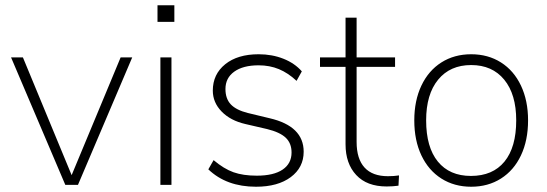

<svg xmlns="http://www.w3.org/2000/svg" viewBox="-20 -702 2077 729"><path d="M438 -484H482L276 0H228L22 -484H67L252 -37Z M589 0V-484H631V0ZM578 -682H642V-619H578Z M771 -59 791 -94Q830 -61 866.5 -48Q903 -35 955 -35Q1019 -35 1053 -58Q1087 -81 1087 -123Q1087 -158 1065 -179Q1043 -200 994 -212L912 -231Q855 -244 821.5 -278.5Q788 -313 788 -358Q788 -420 835 -458Q882 -496 962 -496Q1013 -496 1056 -479Q1099 -462 1126 -431L1106 -395Q1074 -425 1039 -439.5Q1004 -454 962 -454Q903 -454 869.5 -430Q836 -406 836 -364Q836 -327 856.5 -305.5Q877 -284 921 -273L1004 -253Q1133 -223 1133 -126Q1133 -66 1084 -29.5Q1035 7 952 7Q840 7 771 -59Z M1495 -36 1493 3Q1472 6 1448 6Q1373 6 1332.5 -37.5Q1292 -81 1292 -154V-448H1195V-484H1292V-635H1334V-484H1480V-448H1334V-163Q1334 -99 1364 -66Q1394 -33 1453 -33Q1476 -33 1495 -36Z M1553 -245Q1553 -320 1580 -377Q1607 -434 1656 -465Q1705 -496 1769 -496Q1833 -496 1882 -465Q1931 -434 1958 -377Q1985 -320 1985 -245Q1985 -169 1958 -112Q1931 -55 1882 -24Q1833 7 1769 7Q1705 7 1656 -24Q1607 -55 1580 -112Q1553 -169 1553 -245ZM1940 -245Q1940 -344 1894.5 -399.5Q1849 -455 1769 -455Q1689 -455 1643.5 -399.5Q1598 -344 1598 -245Q1598 -143 1642.5 -88.5Q1687 -34 1768 -34Q1851 -34 1895.5 -88.5Q1940 -143 1940 -245Z"/></svg>

Font: wassup Sans
Style: Light
Weight: 200
Version: Version 2.001